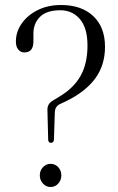

<svg xmlns="http://www.w3.org/2000/svg" viewBox="-20 -740 472 767"><path d="M169.5 -298.5Q168 -324.5 190 -337.5L215.5 -353Q274 -387.5 301.8 -436.8Q329.5 -486 329.5 -558Q329.5 -628.5 299.2 -663.8Q269 -699 221 -699Q166 -699 139.8 -672.8Q113.5 -646.5 113.5 -606V-574.5Q113.5 -531 78 -530.5Q62.5 -530.5 53 -542Q43.5 -553.5 43.5 -574Q43.5 -613 66.8 -646.2Q90 -679.5 130.8 -699.8Q171.5 -720 224 -720Q305.5 -720 352.5 -675.8Q399.5 -631.5 399.5 -553Q399.5 -479.5 360 -426Q320.5 -372.5 241.5 -334.5L219 -324Q200.5 -315 199 -293L195.5 -180.5Q193 -169.5 184 -169.5Q173.5 -169.5 172.5 -181ZM182 7Q164 7 151.5 -6.8Q139 -20.5 139 -39.5Q139 -58.5 151.5 -72Q164 -85.5 182 -85.5Q200.5 -85.5 212.8 -72Q225 -58.5 225 -39.5Q225 -20.5 212.8 -6.8Q200.5 7 182 7Z"/></svg>

Font: Fraunces 144pt S050 Light
Style: Regular
Weight: 300
Version: Version 1.000; ttfautohint (v1.8.3)